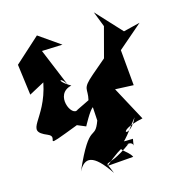

<svg xmlns="http://www.w3.org/2000/svg" viewBox="-87 -628 825 937"><g transform="rotate(-10 326.0 -159.5)"><path d="M281 -100C249 -66 178 -192 271 -221C186 -261 235 -276 263 -212L159 -412L263 -425L148 -491L32 -366L66 -212L139 -260C119 -74 2 -40 117 -4C177 15 57 75 264 -26L308 -12C308 -12 339 -86 356 -99L366 -31C339 70 326 -40 244 201C272 134 316 128 402 235C361 148 361 225 496 108C408 122 488 137 508 174L377 196C563 5 510 196 522 87C318 116 429 25 312 89C296 144 310 50 405 126C480 116 489 73 548 -15C511 91 431 43 585 -3L478 -166L571 -170L539 -349L652 -465L570 -437L441 -554L478 -479L451 -324L385 -257C320 -191 350 -196 341 -136Z"/></g></svg>

Font: Asimov Silicon
Style: Regular
Weight: 400
Designer: Google
Version: Version 2.000980; 2014